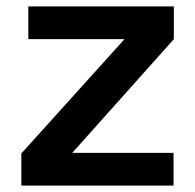

<svg xmlns="http://www.w3.org/2000/svg" viewBox="-20 -583 613 603"><path d="M47 0V-101L371 -460H69V-563H526V-460L207 -103H525V0Z"/></svg>

Font: Darker Grotesque Light ExtraBold
Style: Regular
Weight: 800
Version: Version 1.000;gftools[0.9.28]